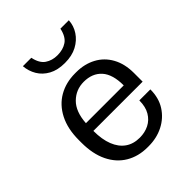

<svg xmlns="http://www.w3.org/2000/svg" viewBox="-209 -855 984 984"><g transform="rotate(-45 283.0 -363.0)"><path d="M284 10Q218 10 167.5 -20Q117 -50 89 -107.5Q61 -165 61 -246V-265Q61 -347 90.5 -404.5Q120 -462 171.5 -491.5Q223 -521 289 -521H298Q357 -521 404 -496Q451 -471 477.5 -423Q504 -375 504 -309V-246H147Q147 -184 164 -141Q181 -98 213 -75.5Q245 -53 291 -53Q328 -53 358 -68Q388 -83 406 -113.5Q424 -144 424 -190H504Q504 -128 475.5 -83.5Q447 -39 399 -14.5Q351 10 292 10ZM148 -301H422Q422 -381 387 -420Q352 -459 290 -459Q233 -459 193 -419.5Q153 -380 148 -301ZM290 -595Q238 -595 202.5 -614.5Q167 -634 148 -666Q129 -698 126 -736H187Q197 -688 225 -669Q253 -650 291 -650Q332 -650 360 -669Q388 -688 398 -736H459Q457 -698 436 -666Q415 -634 378.5 -614.5Q342 -595 290 -595Z"/></g></svg>

Font: Chivo Medium Light
Style: Regular
Weight: 300
Version: Version 2.002